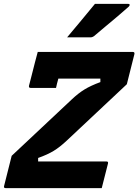

<svg xmlns="http://www.w3.org/2000/svg" viewBox="-36 -967 711 987"><path d="M487 0H-7Q-18 0 -15 -11L24 -166Q101 -238 178 -310.5Q255 -383 333 -456Q367 -488 399 -507.5Q431 -527 480 -545V-563H264Q260 -550 257 -537Q254 -524 252 -515H122Q111 -515 113 -526Q119 -548 127 -580.5Q135 -613 143.5 -645.5Q152 -678 158 -700H647Q657 -700 655 -689L616 -534Q539 -461 461.5 -389Q384 -317 307 -244Q272 -211 240 -191.5Q208 -172 160 -155V-137H511Q522 -137 519 -126Q511 -93 503 -63Q495 -33 487 0ZM452 -947H624Q630 -947 630.5 -942.5Q631 -938 626 -933Q602 -912 583.5 -896Q565 -880 546.5 -864.5Q528 -849 504.5 -829.5Q481 -810 447 -781Q444 -779 439.5 -777Q435 -775 429 -775H309Q347 -821 381 -861Q415 -901 452 -947Z"/></svg>

Font: Recursive Mn Lnr St XBd
Style: Italic
Weight: 800
Italic angle: -15°
Monospace: yes
Version: Version 1.079;hotconv 1.0.112;makeotfexe 2.5.65598; ttfautoh